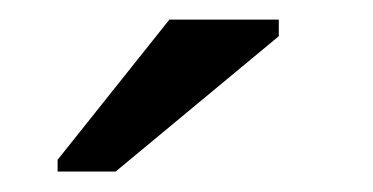

<svg xmlns="http://www.w3.org/2000/svg" viewBox="-20 -755 373 192"><path d="M258.8 -718.8 95.7 -583.5H37.6V-595.2L149.4 -735.4H258.8Z"/></svg>

Font: Arimo Medium
Style: Regular
Weight: 500
Designer: Steve Matteson
Foundry: Monotype Imaging Inc.
Version: Version 1.33